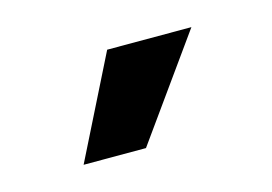

<svg xmlns="http://www.w3.org/2000/svg" viewBox="-38 -808 387 273"><g transform="rotate(-15 155.0 -671.5)"><path d="M58.1 -596.2 132.8 -745.6H256.8L149.9 -596.2Z"/></g></svg>

Font: Inter 24pt SemiBold
Style: Regular
Weight: 600
Designer: Rasmus Andersson
Foundry: rsms
Version: Version 4.001;git-66647c0bb